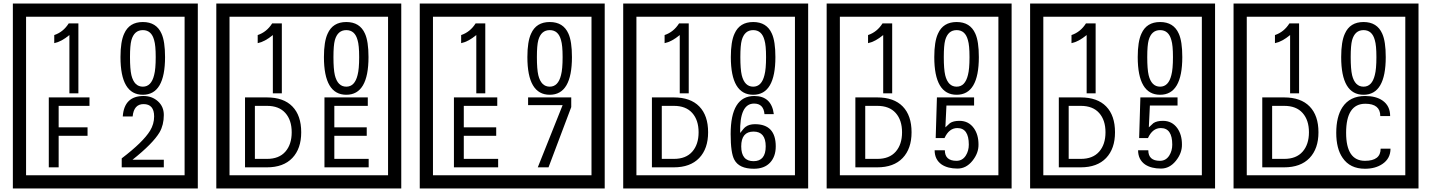

<svg xmlns="http://www.w3.org/2000/svg" viewBox="-20 -980 8125 1090"><path d="M1103 90H53V-960H1103ZM1028 15V-885H128V15ZM425 -450H374V-781Q328 -743 288 -735V-781Q339 -798 370 -847H425ZM917 -656Q917 -442 791 -442Q664 -442 664 -656Q664 -744 685 -789Q714 -855 791 -855Q868 -855 897 -789Q917 -745 917 -656ZM864 -656Q864 -723 855 -752Q840 -809 791 -809Q742 -809 726 -752Q718 -723 718 -656Q718 -587 726 -553Q742 -488 791 -488Q839 -488 855 -554Q864 -587 864 -656ZM488 -379H313V-257H477V-209H313V-30H257V-427H488ZM910 -30H671V-81Q792 -173 832 -238Q855 -276 855 -319Q855 -389 795 -389Q740 -389 733 -319H677Q685 -435 795 -435Q843 -435 876.5 -405Q910 -375 910 -327Q910 -271 886 -229Q848 -165 732 -73H910Z M2258 90H1208V-960H2258ZM2183 15V-885H1283V15ZM1580 -450H1529V-781Q1483 -743 1443 -735V-781Q1494 -798 1525 -847H1580ZM2072 -656Q2072 -442 1946 -442Q1819 -442 1819 -656Q1819 -744 1840 -789Q1869 -855 1946 -855Q2023 -855 2052 -789Q2072 -745 2072 -656ZM2019 -656Q2019 -723 2010 -752Q1995 -809 1946 -809Q1897 -809 1881 -752Q1873 -723 1873 -656Q1873 -587 1881 -553Q1897 -488 1946 -488Q1994 -488 2010 -554Q2019 -587 2019 -656ZM1690 -229Q1690 -136 1639.5 -83Q1589 -30 1495 -30H1371V-427H1495Q1590 -427 1640 -375.5Q1690 -324 1690 -229ZM1636 -229Q1636 -298 1600 -338.5Q1564 -379 1496 -379H1427V-78H1496Q1564 -78 1600 -119Q1636 -160 1636 -229ZM2073 -30H1822V-427H2068V-379H1878V-257H2062V-209H1878V-78H2073Z M3413 90H2363V-960H3413ZM3338 15V-885H2438V15ZM2735 -450H2684V-781Q2638 -743 2598 -735V-781Q2649 -798 2680 -847H2735ZM3227 -656Q3227 -442 3101 -442Q2974 -442 2974 -656Q2974 -744 2995 -789Q3024 -855 3101 -855Q3178 -855 3207 -789Q3227 -745 3227 -656ZM3174 -656Q3174 -723 3165 -752Q3150 -809 3101 -809Q3052 -809 3036 -752Q3028 -723 3028 -656Q3028 -587 3036 -553Q3052 -488 3101 -488Q3149 -488 3165 -554Q3174 -587 3174 -656ZM2808 -30H2557V-427H2803V-379H2613V-257H2797V-209H2613V-78H2808ZM3223 -372 3094 -30H3033L3174 -383H2978V-427H3223Z M4568 90H3518V-960H4568ZM4493 15V-885H3593V15ZM3890 -450H3839V-781Q3793 -743 3753 -735V-781Q3804 -798 3835 -847H3890ZM4382 -656Q4382 -442 4256 -442Q4129 -442 4129 -656Q4129 -744 4150 -789Q4179 -855 4256 -855Q4333 -855 4362 -789Q4382 -745 4382 -656ZM4329 -656Q4329 -723 4320 -752Q4305 -809 4256 -809Q4207 -809 4191 -752Q4183 -723 4183 -656Q4183 -587 4191 -553Q4207 -488 4256 -488Q4304 -488 4320 -554Q4329 -587 4329 -656ZM4000 -229Q4000 -136 3949.5 -83Q3899 -30 3805 -30H3681V-427H3805Q3900 -427 3950 -375.5Q4000 -324 4000 -229ZM3946 -229Q3946 -298 3910 -338.5Q3874 -379 3806 -379H3737V-78H3806Q3874 -78 3910 -119Q3946 -160 3946 -229ZM4384 -149Q4384 -91 4351.5 -56.5Q4319 -22 4260 -22Q4176 -22 4149 -73Q4128 -111 4128 -219Q4128 -435 4262 -435Q4360 -435 4373 -332H4320Q4315 -392 4261 -392Q4178 -392 4182 -225Q4203 -253 4213 -260Q4233 -275 4266 -275Q4384 -275 4384 -149ZM4327 -149Q4327 -233 4258 -233Q4188 -233 4188 -149Q4188 -65 4258 -65Q4327 -65 4327 -149Z M5723 90H4673V-960H5723ZM5648 15V-885H4748V15ZM5045 -450H4994V-781Q4948 -743 4908 -735V-781Q4959 -798 4990 -847H5045ZM5537 -656Q5537 -442 5411 -442Q5284 -442 5284 -656Q5284 -744 5305 -789Q5334 -855 5411 -855Q5488 -855 5517 -789Q5537 -745 5537 -656ZM5484 -656Q5484 -723 5475 -752Q5460 -809 5411 -809Q5362 -809 5346 -752Q5338 -723 5338 -656Q5338 -587 5346 -553Q5362 -488 5411 -488Q5459 -488 5475 -554Q5484 -587 5484 -656ZM5155 -229Q5155 -136 5104.5 -83Q5054 -30 4960 -30H4836V-427H4960Q5055 -427 5105 -375.5Q5155 -324 5155 -229ZM5101 -229Q5101 -298 5065 -338.5Q5029 -379 4961 -379H4892V-78H4961Q5029 -78 5065 -119Q5101 -160 5101 -229ZM5535 -160Q5536 -111 5500.5 -67Q5465 -23 5416 -23Q5361 -23 5326 -46Q5286 -74 5286 -127H5344Q5344 -67 5410 -67Q5444 -67 5463 -97Q5480 -124 5480 -159Q5480 -253 5415 -253Q5368 -253 5342 -196H5292L5299 -427H5510V-381H5353L5347 -257Q5360 -269 5373 -281Q5392 -294 5427 -294Q5479 -294 5509 -252Q5535 -215 5535 -160Z M6878 90H5828V-960H6878ZM6803 15V-885H5903V15ZM6200 -450H6149V-781Q6103 -743 6063 -735V-781Q6114 -798 6145 -847H6200ZM6692 -656Q6692 -442 6566 -442Q6439 -442 6439 -656Q6439 -744 6460 -789Q6489 -855 6566 -855Q6643 -855 6672 -789Q6692 -745 6692 -656ZM6639 -656Q6639 -723 6630 -752Q6615 -809 6566 -809Q6517 -809 6501 -752Q6493 -723 6493 -656Q6493 -587 6501 -553Q6517 -488 6566 -488Q6614 -488 6630 -554Q6639 -587 6639 -656ZM6310 -229Q6310 -136 6259.5 -83Q6209 -30 6115 -30H5991V-427H6115Q6210 -427 6260 -375.5Q6310 -324 6310 -229ZM6256 -229Q6256 -298 6220 -338.5Q6184 -379 6116 -379H6047V-78H6116Q6184 -78 6220 -119Q6256 -160 6256 -229ZM6690 -160Q6691 -111 6655.5 -67Q6620 -23 6571 -23Q6516 -23 6481 -46Q6441 -74 6441 -127H6499Q6499 -67 6565 -67Q6599 -67 6618 -97Q6635 -124 6635 -159Q6635 -253 6570 -253Q6523 -253 6497 -196H6447L6454 -427H6665V-381H6508L6502 -257Q6515 -269 6528 -281Q6547 -294 6582 -294Q6634 -294 6664 -252Q6690 -215 6690 -160Z M8033 90H6983V-960H8033ZM7958 15V-885H7058V15ZM7355 -450H7304V-781Q7258 -743 7218 -735V-781Q7269 -798 7300 -847H7355ZM7847 -656Q7847 -442 7721 -442Q7594 -442 7594 -656Q7594 -744 7615 -789Q7644 -855 7721 -855Q7798 -855 7827 -789Q7847 -745 7847 -656ZM7794 -656Q7794 -723 7785 -752Q7770 -809 7721 -809Q7672 -809 7656 -752Q7648 -723 7648 -656Q7648 -587 7656 -553Q7672 -488 7721 -488Q7769 -488 7785 -554Q7794 -587 7794 -656ZM7465 -229Q7465 -136 7414.5 -83Q7364 -30 7270 -30H7146V-427H7270Q7365 -427 7415 -375.5Q7465 -324 7465 -229ZM7411 -229Q7411 -298 7375 -338.5Q7339 -379 7271 -379H7202V-78H7271Q7339 -78 7375 -119Q7411 -160 7411 -229ZM7874 -136Q7874 -80 7828 -49Q7788 -22 7729 -22Q7644 -22 7602 -84Q7566 -136 7566 -226Q7566 -317 7601 -371Q7643 -435 7730 -435Q7792 -435 7829 -409Q7872 -379 7872 -321H7816Q7816 -391 7731 -391Q7622 -391 7622 -226Q7622 -67 7729 -67Q7818 -67 7818 -136Z"/></svg>

Font: Unicode BMP Fallback SIL
Style: Regular
Weight: 400
Foundry: NRSI, SIL International
Version: Version 5.1 Based on Unicode 5.1